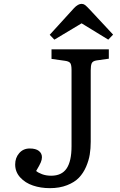

<svg xmlns="http://www.w3.org/2000/svg" viewBox="-20 -954 615 988"><path d="M259.8 -750 235.8 -774.9 360.8 -912.1Q381.3 -934.1 399.9 -934.1Q409.7 -934.1 417.2 -928.5Q424.8 -922.9 440.9 -905.8L562 -775.9L537.1 -750L399.9 -834ZM236.8 14.2Q189.5 14.2 149.7 0.7Q109.9 -12.7 84 -41Q58.1 -69.3 58.1 -107.9Q58.1 -142.1 78.9 -166Q99.6 -189.9 132.8 -189.9Q164.1 -189.9 179.9 -177.5Q195.8 -165 195.8 -145Q195.8 -132.3 189.9 -118.4Q184.1 -104.5 166 -74.2Q175.8 -65.4 196.5 -57.6Q217.3 -49.8 243.2 -49.8Q297.9 -49.8 323 -87.4Q348.1 -125 348.1 -201.2V-594.2Q348.1 -619.1 342 -628.7Q335.9 -638.2 314.9 -641.1L245.1 -650.9V-700.2H540V-651.9L477.1 -643.1Q457.5 -640.1 452.1 -628.7Q446.8 -617.2 446.8 -591.8V-224.1Q446.8 -189.9 441.9 -159.2Q437 -128.4 422.9 -95.7Q408.7 -63 386.2 -39.6Q363.8 -16.1 325.2 -1Q286.6 14.2 236.8 14.2Z"/></svg>

Font: Literata Book
Style: Regular
Weight: 400
Designer: Latin by Veronika Burian and Jose Scaglione. Greek by Irene Vlachou. Cyrillic by Vera Evstafieva
Foundry: TypeTogether
Version: Version 2.003;PS 002.003;hotconv 1.0.88;makeotf.lib2.5.64775